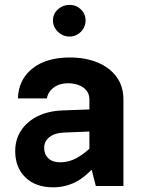

<svg xmlns="http://www.w3.org/2000/svg" viewBox="-20 -778 608 803"><path d="M201.5 -692.5Q201.5 -665.1 222.3 -645.1Q243 -625.1 270.7 -625.1Q298.6 -625.1 318.2 -645.1Q337.9 -665.1 337.9 -692.5Q337.9 -720.2 318.2 -738.9Q298.6 -757.6 270.7 -757.6Q243 -757.6 222.3 -738.9Q201.5 -720.2 201.5 -692.5ZM496.2 -361.9Q496.2 -417.6 467.2 -456.8Q438.3 -495.9 387.8 -516.7Q337.3 -537.6 272.3 -537.6Q172.7 -537.6 114.9 -490.9Q57.2 -444.3 54.9 -366.5H176.2Q180.8 -394.4 205 -412.1Q229.1 -429.8 264.8 -429.8Q288.7 -429.8 309 -422.2Q329.4 -414.7 341.6 -399.5Q353.9 -384.4 353.9 -361.9V-104.9L380.8 0H496.2ZM415.2 -130 372.1 -172.7Q345.5 -147 322.2 -130.6Q298.9 -114.2 276.9 -106.7Q254.8 -99.2 231.2 -99.2Q200.2 -99.2 182.4 -115.7Q164.7 -132.3 164.7 -159.7Q164.7 -186.6 186.2 -204.2Q207.7 -221.8 246.3 -223.5L411.7 -230.3V-322.4L242.5 -316.2Q181.9 -314.1 137.2 -291.8Q92.5 -269.5 68 -232Q43.6 -194.5 43.6 -146Q43.6 -77.2 86.4 -35.9Q129.2 5.4 202.2 5.4Q262.6 5.4 311.9 -25.7Q361.2 -56.9 415.2 -130Z"/></svg>

Font: Estedad VF
Style: Regular
Weight: 100
Designer: Amin Abedi
Version: Version 7.3